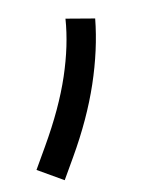

<svg xmlns="http://www.w3.org/2000/svg" viewBox="-129 -720 576 780"><g transform="rotate(20 159.0 -330.0)"><path d="M144 -659.7Q196.3 -543.5 224.4 -403.8Q252.4 -264.2 252.4 -100.1V0H130.4V-101.6Q130.4 -266.6 104.5 -393.3Q78.6 -520 30.8 -617.7Z"/></g></svg>

Font: Vazir FD-WOL-UI
Style: Bold-FD-WOL-UI
Weight: 700
Designer: Saber Rastikerdar
Foundry: Saber Rastikerdar
Version: Version 30.0.0